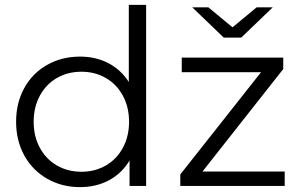

<svg xmlns="http://www.w3.org/2000/svg" viewBox="-20 -762 1242 787"><path d="M579 -742V0H511V-104Q479 -51 426.5 -23Q374 5 308 5Q234 5 174 -29Q114 -63 80 -124Q46 -185 46 -263Q46 -341 80 -402Q114 -463 174 -496.5Q234 -530 308 -530Q372 -530 423.5 -503.5Q475 -477 508 -426V-742ZM509 -263Q509 -323 483.5 -370Q458 -417 413.5 -442.5Q369 -468 314 -468Q258 -468 213.5 -442.5Q169 -417 143.5 -370Q118 -323 118 -263Q118 -203 143.5 -156Q169 -109 213.5 -83.5Q258 -58 314 -58Q369 -58 413.5 -83.5Q458 -109 483.5 -156Q509 -203 509 -263ZM1147 -59V0H719V-47L1050 -466H725V-526H1141V-479L810 -59ZM1098 -732 969 -608H897L768 -732H834L933 -650L1032 -732Z"/></svg>

Font: Idrija
Style: Regular
Weight: 400
Designer: Julieta Ulanovsky
Foundry: Julieta Ulanovsky
Version: Version 7.200